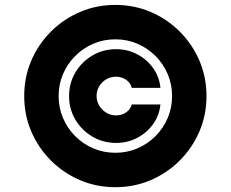

<svg xmlns="http://www.w3.org/2000/svg" viewBox="-20 -759 949 790"><path d="M264.2 -363.3Q264.2 -417 290 -460.7Q315.9 -504.4 359.9 -530.5Q403.8 -556.6 457.5 -556.6Q504.9 -556.6 544.7 -535.6Q584.5 -514.6 610.1 -478.8Q635.7 -442.9 640.1 -397.5H522Q517.6 -418 499 -430.7Q480.5 -443.4 457.5 -443.4Q435.5 -443.4 417.5 -432.9Q399.4 -422.4 388.4 -404.3Q377.4 -386.2 377.4 -364.3Q377.4 -342.3 388.4 -324.2Q399.4 -306.2 417.5 -295.2Q435.5 -284.2 457.5 -284.2Q481 -284.2 499.3 -296.9Q517.6 -309.6 522 -329.1H640.1Q635.7 -284.2 609.9 -248.3Q584 -212.4 544.4 -191.7Q504.9 -170.9 457.5 -170.9Q404.3 -170.9 360.1 -197Q315.9 -223.1 290 -266.8Q264.2 -310.5 264.2 -363.3ZM454.6 11.2Q377 11.2 309.1 -17.8Q241.2 -46.9 189.5 -98.6Q137.7 -150.4 108.6 -218.3Q79.6 -286.1 79.6 -363.8Q79.6 -441.4 108.6 -509.3Q137.7 -577.1 189.5 -628.9Q241.2 -680.7 309.1 -709.7Q377 -738.8 454.6 -738.8Q532.2 -738.8 600.1 -709.7Q668 -680.7 719.7 -628.9Q771.5 -577.1 800.5 -509.3Q829.6 -441.4 829.6 -363.8Q829.6 -286.1 800.5 -218.3Q771.5 -150.4 719.7 -98.6Q668 -46.9 600.1 -17.8Q532.2 11.2 454.6 11.2ZM454.6 -130.4Q502.9 -130.4 545.2 -148.4Q587.4 -166.5 619.6 -198.7Q651.9 -231 669.9 -273.2Q688 -315.4 688 -363.8Q688 -412.1 669.9 -454.3Q651.9 -496.6 619.6 -528.8Q587.4 -561 545.2 -579.1Q502.9 -597.2 454.6 -597.2Q406.2 -597.2 364 -579.1Q321.8 -561 289.6 -528.8Q257.3 -496.6 239.3 -454.3Q221.2 -412.1 221.2 -363.8Q221.2 -315.4 239.3 -273.2Q257.3 -231 289.6 -198.7Q321.8 -166.5 364 -148.4Q406.2 -130.4 454.6 -130.4Z"/></svg>

Font: Inter 20pt Black
Style: Regular
Weight: 900
Version: Version 4.001;git-66647c0bb